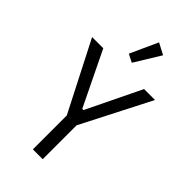

<svg xmlns="http://www.w3.org/2000/svg" viewBox="-286 -1027 1105 1105"><g transform="rotate(45 267.0 -474.5)"><path d="M227 0V-276L11 -698H102L263 -366H273L434 -698H523L307 -276V0ZM277 -755 228 -780 305 -949 374 -913Z"/></g></svg>

Font: IBM Plex Sans Cond
Style: Regular
Weight: 400
Width: 3
Designer: Mike Abbink, Paul van der Laan, Pieter van Rosmalen
Foundry: Bold Monday
Version: Version 1.3